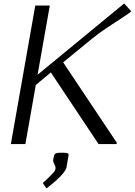

<svg xmlns="http://www.w3.org/2000/svg" viewBox="-20 -823 770 1097"><path d="M181.6 -791.5H264.6L194.8 -396L689.5 -803.2L730 -758.3Q720.2 -748.5 682.6 -724.4Q645 -700.2 593.3 -665.8Q541.5 -631.3 504.9 -601.1L340.8 -466.8L647.5 -7.3L646 0H543L270.5 -409.2L184.6 -337.4L125 0H42ZM370.6 70.8 359.9 133.3Q356 150.4 331.8 177.7Q307.6 205.1 245.6 253.9L224.6 222.7Q256.8 193.4 273.4 175.8Q290 158.2 293 153.1Q295.9 147.9 296.9 141.6Q297.4 138.7 297.4 136.2Q297.4 127.4 290.5 114.3Q283.7 101.1 283.7 95.7Q283.7 94.2 283.7 92.8L287.6 70.8Q288.6 65.4 289.8 63Q291 60.5 294.2 56.9Q297.4 53.2 304.4 51.5Q311.5 49.8 322.8 49.8H343.3Q359.9 49.8 366 52.7Q372.1 55.7 372.1 62Q371.6 64.5 370.6 70.8Z"/></svg>

Font: Resagnicto
Style: Italic
Weight: 500
Italic angle: -10°
Version: Version 0.999